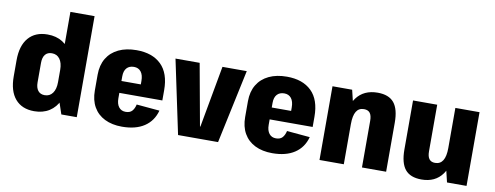

<svg xmlns="http://www.w3.org/2000/svg" viewBox="-62 -1057 3573 1385"><g transform="rotate(10 1724.5 -364.5)"><path d="M226 11Q136 11 87 -46.5Q38 -104 38 -211V-329Q38 -436 87.5 -493.5Q137 -551 227 -551Q291 -551 337 -522Q383 -493 407.5 -438.5Q432 -384 432 -307V-235Q432 -158 407.5 -103Q383 -48 336.5 -18.5Q290 11 226 11ZM281 -116Q318 -116 339 -145Q360 -174 360 -225V-315Q360 -366 339 -394.5Q318 -423 281 -423Q249 -423 232 -402Q215 -381 215 -341V-198Q215 -159 232 -137.5Q249 -116 281 -116ZM360 -190V-740H537V0H424Z M869 11Q796 11 742.5 -15.5Q689 -42 660.5 -92Q632 -142 632 -212V-328Q632 -398 662 -448Q692 -498 747.5 -524.5Q803 -551 879 -551Q995 -551 1059.5 -488Q1124 -425 1124 -301V-226H777V-313H984L951 -278V-338Q951 -382 932.5 -405.5Q914 -429 881 -429Q847 -429 828 -408Q809 -387 809 -347V-186Q809 -145 827 -122Q845 -99 877 -99Q908 -99 924 -116.5Q940 -134 947 -165L1116 -150Q1095 -72 1032 -30.5Q969 11 869 11Z M1165 -540H1342L1424 -88H1427L1509 -540H1687L1572 0H1279Z M1970 11Q1897 11 1843.5 -15.5Q1790 -42 1761.5 -92Q1733 -142 1733 -212V-328Q1733 -398 1763 -448Q1793 -498 1848.5 -524.5Q1904 -551 1980 -551Q2096 -551 2160.5 -488Q2225 -425 2225 -301V-226H1878V-313H2085L2052 -278V-338Q2052 -382 2033.5 -405.5Q2015 -429 1982 -429Q1948 -429 1929 -408Q1910 -387 1910 -347V-186Q1910 -145 1928 -122Q1946 -99 1978 -99Q2009 -99 2025 -116.5Q2041 -134 2048 -165L2217 -150Q2196 -72 2133 -30.5Q2070 11 1970 11Z M2626 -341Q2626 -380 2612 -398.5Q2598 -417 2568 -417Q2530 -417 2511.5 -386.5Q2493 -356 2493 -294L2437 -221V-267Q2437 -407 2490 -479Q2543 -551 2645 -551Q2727 -551 2765 -504.5Q2803 -458 2803 -359V0H2626ZM2315 -540H2459L2493 -398V0H2315Z M3082 -199Q3082 -161 3096 -142.5Q3110 -124 3139 -124Q3177 -124 3196 -154.5Q3215 -185 3215 -246L3268 -319V-273Q3268 -134 3216 -61.5Q3164 11 3063 11Q2981 11 2943 -35.5Q2905 -82 2905 -181V-540H3082ZM3392 0H3249L3215 -142V-540H3392Z"/></g></svg>

Font: Pathway Extreme Condensed ExtraBold
Style: Regular
Weight: 800
Width: 3
Version: Version 1.001;gftools[0.9.26]